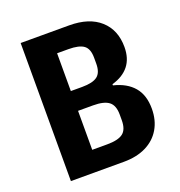

<svg xmlns="http://www.w3.org/2000/svg" viewBox="-127 -805 854 912"><g transform="rotate(-20 300.0 -349.0)"><path d="M77 -698H322Q423 -698 478.5 -648Q534 -598 534 -512Q534 -454 505 -417.5Q476 -381 420 -365V-359Q486 -343 521 -302Q556 -261 556 -192Q556 -134 530.5 -90.5Q505 -47 457.5 -23.5Q410 0 345 0H77ZM299 -105Q354 -105 378.5 -123.5Q403 -142 403 -189V-218Q403 -264 378.5 -283Q354 -302 299 -302H223V-105ZM280 -402Q334 -402 357.5 -420Q381 -438 381 -483V-513Q381 -558 357.5 -575.5Q334 -593 280 -593H223V-402Z"/></g></svg>

Font: iA Writer Duo V
Style: Regular
Weight: 400
Designer: Mike Abbink, Paul van der Laan, Pieter van Rosmalen, Oliver Reichenstein
Foundry: Information Architects Inc.
Version: Version 2.000